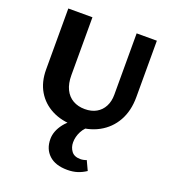

<svg xmlns="http://www.w3.org/2000/svg" viewBox="-165 -782 1075 1196"><g transform="rotate(20 372.5 -184.5)"><path d="M366 15Q280 15 216 -18Q152 -51 116.5 -111Q81 -171 81 -254V-658H241V-274Q241 -219 259.5 -181Q278 -143 312 -123.5Q346 -104 391 -104Q435 -104 467 -122Q499 -140 516.5 -173.5Q534 -207 534 -251V-658H668V-284Q668 -193 630.5 -126Q593 -59 525 -22Q457 15 366 15ZM418 289Q339 289 296.5 249.5Q254 210 254 144Q254 91 294 39.5Q334 -12 426 -53L471 -19Q431 6 412.5 42Q394 78 394 115Q394 148 412.5 173Q431 198 472 198Q481 198 491.5 196Q502 194 512 190L541 252Q514 270 484.5 279.5Q455 289 418 289Z"/></g></svg>

Font: Ysabeau SC ExtraBold
Style: Regular
Weight: 800
Designer: Christian Thalmann (Catharsis Fonts)
Version: Version 2.001;gftools[0.9.30]; featfreeze: smcp